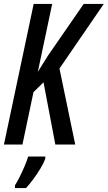

<svg xmlns="http://www.w3.org/2000/svg" viewBox="-21 -734 547 975"><path d="M-1 0 150 -714H244L171 -369L223 -452L404 -714H506L281 -386L361 0H260L200 -316L149 -266L93 0ZM55 207Q66 190 79 164Q92 138 104 110Q116 82 122 61H209V71Q202 92 185 120.5Q168 149 148 176Q128 203 111 221H55Z"/></svg>

Font: Noto Sans ExtraCondensed Medium
Style: Italic
Weight: 500
Width: 2
Italic angle: -12°
Designer: Monotype Design Team
Foundry: Monotype Imaging Inc.
Version: Version 2.013; ttfautohint (v1.8.4.7-5d5b)